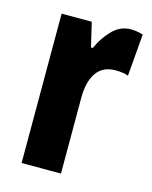

<svg xmlns="http://www.w3.org/2000/svg" viewBox="-91 -622 542 683"><g transform="rotate(15 180.0 -280.0)"><path d="M307 -560Q317 -560 327.5 -558.5Q338 -557 352 -553L339 -398Q321 -405 292 -405Q245 -405 222 -371.5Q199 -338 199 -279V0H54V-550H165L186 -461H193Q208 -497 237.5 -528.5Q267 -560 307 -560Z"/></g></svg>

Font: Noto Sans Ethiopic ExtraCondensed ExtraBold
Style: Regular
Weight: 800
Width: 2
Designer: Monotype Design Team
Foundry: Monotype Imaging Inc.
Version: Version 2.102; ttfautohint (v1.8.4.7-5d5b)